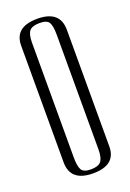

<svg xmlns="http://www.w3.org/2000/svg" viewBox="-108 -551 407 599"><g transform="rotate(-20 96.0 -251.5)"><path d="M171 -57Q171 5 95.5 5Q20 5 20 -59V-446Q20 -508 95.5 -508Q171 -508 171 -444ZM136 -440Q136 -470 129 -481.5Q122 -493 98 -493Q74 -493 64.5 -482.5Q55 -472 55 -443V-62Q55 -33 62 -21Q69 -9 93 -9Q117 -9 126.5 -20Q136 -31 136 -60Z"/></g></svg>

Font: Dorsa
Style: Regular
Weight: 400
Version: Version 1.002